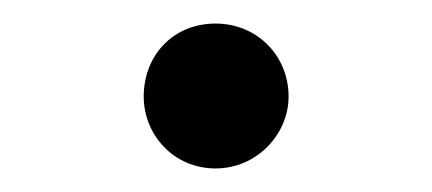

<svg xmlns="http://www.w3.org/2000/svg" viewBox="-20 -128 367 163"><path d="M163 15C198 15 225 -14 225 -46C225 -81 198 -108 163 -108C127 -108 102 -81 102 -46C102 -14 127 15 163 15Z"/></svg>

Font: Harano Aji Mincho KR
Style: Regular
Weight: 400
Foundry: Masamichi Hosoda
Version: HaranoAjiMinchoKR-Regular version 20230610;ttx 4.39.4